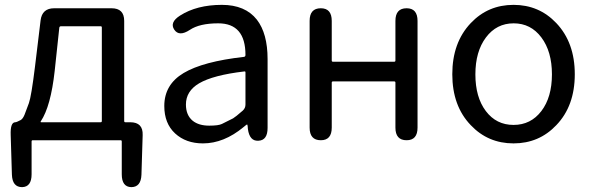

<svg xmlns="http://www.w3.org/2000/svg" viewBox="-20 -577 2436 790"><path d="M71 193Q31 193 29 142L24 -21Q22 -74 43 -74Q48 -74 65 -83Q74 -88 81 -105Q90 -129 99 -153Q109 -181 124 -303L147 -493Q153 -543 203 -543H439Q491 -543 491 -491V-79Q491 -74 496 -74H516Q569 -74 567 -21L562 142Q560 193 520 193Q481 192 481 140V5Q481 0 476 0H115Q110 0 110 5V140Q110 192 71 193ZM148 -78Q145 -74 150 -74H394Q399 -74 399 -79V-464Q399 -469 394 -469H231Q225 -469 224 -463L205 -285Q189 -140 148 -78Z M815 13Q745 13 700.5 -28Q656 -69 656 -141Q656 -229 735.5 -276.5Q815 -324 984 -343Q990 -344 990 -351Q990 -481 878 -481Q801 -481 761 -454Q717 -425 697 -455Q677 -485 721 -513Q790 -557 893 -557Q989 -557 1037 -496Q1081 -439 1081 -334V-51Q1081 0 1044 2Q1007 5 1000 -46L999 -58Q998 -65 996.5 -65Q995 -65 982 -54Q901 13 815 13ZM841 -60Q879 -60 893 -67Q916 -78 939 -90Q948 -95 979 -122Q990 -132 990 -147V-279Q990 -284 985 -283Q857 -268 799 -234Q745 -202 745 -147Q745 -103 773 -80Q798 -60 841 -60Z M1300 0Q1254 0 1254 -52V-491Q1254 -543 1300 -543Q1345 -543 1345 -491V-328Q1345 -323 1350 -323H1602Q1607 -323 1607 -328V-491Q1607 -543 1653 -543Q1698 -543 1698 -491V-52Q1698 0 1653 0Q1607 0 1607 -52V-237Q1607 -242 1602 -242H1350Q1345 -242 1345 -237V-52Q1345 0 1300 0Z M1917 -62Q1841 -141 1841 -271.5Q1841 -402 1917 -482Q1988 -557 2093 -557Q2198 -557 2269 -482Q2345 -402 2345 -271.5Q2345 -141 2269 -62Q2198 13 2093 13Q1988 13 1917 -62ZM1979 -120Q2022 -63 2093 -63Q2164 -63 2207.5 -120Q2251 -177 2251 -271Q2251 -365 2207.5 -423Q2164 -481 2093.5 -481Q2023 -481 1979.5 -423Q1936 -365 1936 -271Q1936 -177 1979 -120Z"/></svg>

Font: Resource Han Rounded CN
Style: Regular
Weight: 400
Designer: Cyano Hao (round all glyphs); Ryoko NISHIZUKA  (kana, bopomofo & ideographs); Paul D. Hunt (Latin, Greek & Cyrillic); Sa
Foundry: Cyano Hao
Version: 0.990